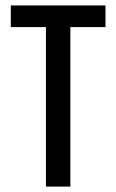

<svg xmlns="http://www.w3.org/2000/svg" viewBox="-20 -690 430 710"><path d="M370.1 -589.8H240.2V0H149.9V-589.8H20V-669.9H370.1Z"/></svg>

Font: Unica One
Style: Bold
Weight: 400
Designer: Eduardo Rodriguez Tunni
Foundry: Eduardo Rodriguez Tunni
Version: Version 1.001